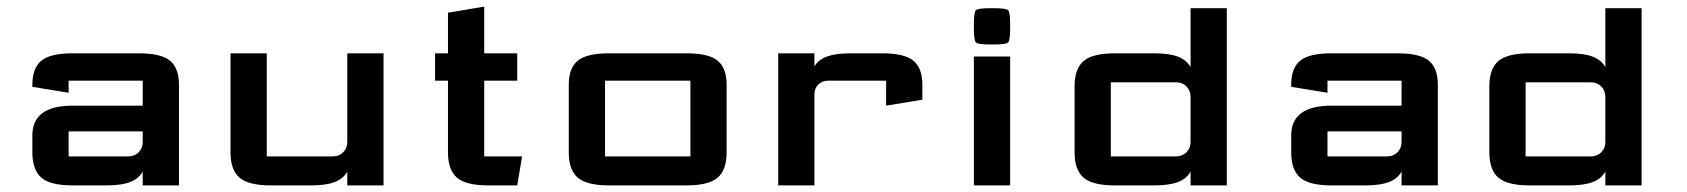

<svg xmlns="http://www.w3.org/2000/svg" viewBox="-20 -562 5113 582"><path d="M412.6 -163.6H188V-87.9H368.7Q387.7 -87.9 400.1 -100.3Q412.6 -112.8 412.6 -131.8ZM412.6 -241.7V-317.4H188V-280.8L78.1 -298.8V-305.2Q78.1 -355.5 105.2 -377.9Q132.3 -400.4 200.2 -400.4H400.4Q468.3 -400.4 495.4 -377.9Q522.5 -355.5 522.5 -305.2V0H412.6V-42Q400.4 -20 374 -10Q347.7 0 302.7 0H200.2Q132.8 0 105.5 -23.4Q78.1 -46.9 78.1 -100.1V-151.4Q78.1 -241.7 200.2 -241.7Z M1032.7 0V-42Q1020.5 -20 994.1 -10Q967.8 0 922.9 0H800.8Q733.4 0 706.1 -23.4Q678.7 -46.9 678.7 -100.1V-400.4H788.6V-87.9H988.8Q1007.8 -87.9 1020.3 -100.3Q1032.7 -112.8 1032.7 -131.8V-400.4H1142.6V0Z M1460 0Q1392.6 0 1365.2 -23.4Q1337.9 -46.9 1337.9 -100.1V-317.4H1298.8V-400.4H1337.9V-523.4L1447.8 -542V-400.4H1547.9V-317.4H1447.8V-87.9H1562.5L1547.9 0Z M2072.8 -317.4H1814V-87.9H2072.8ZM2182.6 -100.1Q2182.6 -46.9 2155.3 -23.4Q2127.9 0 2060.5 0H1826.2Q1758.8 0 1731.4 -23.4Q1704.1 -46.9 1704.1 -100.1V-305.2Q1704.1 -355.5 1731.2 -377.9Q1758.3 -400.4 1826.2 -400.4H2060.5Q2128.4 -400.4 2155.5 -377.9Q2182.6 -355.5 2182.6 -305.2Z M2448.7 0H2338.9V-400.4H2448.7V-360.8Q2460.9 -381.3 2487.3 -390.9Q2513.7 -400.4 2558.6 -400.4H2653.8Q2721.7 -400.4 2748.8 -377.9Q2775.9 -355.5 2775.9 -305.2V-259.8L2666 -241.7V-317.4H2490.2Q2472.2 -317.4 2460.4 -305.7Q2448.7 -293.9 2448.7 -275.9Z M2981 -427.2Q2944.3 -427.2 2938.2 -433.3Q2932.1 -439.5 2932.1 -476.1V-488.3Q2932.1 -524.9 2938.2 -531Q2944.3 -537.1 2981 -537.1H2993.2Q3029.8 -537.1 3035.9 -531Q3042 -524.9 3042 -488.3V-476.1Q3042 -439.5 3035.9 -433.3Q3029.8 -427.2 2993.2 -427.2ZM2932.1 0V-390.6H3042V0Z M3588.9 -131.8V-268.6Q3588.9 -287.6 3576.4 -300Q3564 -312.5 3544.9 -312.5H3347.2V-87.9H3544.9Q3564 -87.9 3576.4 -100.3Q3588.9 -112.8 3588.9 -131.8ZM3588.9 0V-42Q3576.7 -20 3550.3 -10Q3523.9 0 3479 0H3359.4Q3292 0 3264.6 -23.4Q3237.3 -46.9 3237.3 -100.1V-300.3Q3237.3 -353.5 3264.6 -377Q3292 -400.4 3359.4 -400.4H3479Q3523.9 -400.4 3550.3 -390.4Q3576.7 -380.4 3588.9 -358.4V-537.1H3698.7V0Z M4228.5 -163.6H4003.9V-87.9H4184.6Q4203.6 -87.9 4216.1 -100.3Q4228.5 -112.8 4228.5 -131.8ZM4228.5 -241.7V-317.4H4003.9V-280.8L3894 -298.8V-305.2Q3894 -355.5 3921.1 -377.9Q3948.2 -400.4 4016.1 -400.4H4216.3Q4284.2 -400.4 4311.3 -377.9Q4338.4 -355.5 4338.4 -305.2V0H4228.5V-42Q4216.3 -20 4189.9 -10Q4163.6 0 4118.7 0H4016.1Q3948.7 0 3921.4 -23.4Q3894 -46.9 3894 -100.1V-151.4Q3894 -241.7 4016.1 -241.7Z M4846.2 -131.8V-268.6Q4846.2 -287.6 4833.7 -300Q4821.3 -312.5 4802.2 -312.5H4604.5V-87.9H4802.2Q4821.3 -87.9 4833.7 -100.3Q4846.2 -112.8 4846.2 -131.8ZM4846.2 0V-42Q4834 -20 4807.6 -10Q4781.2 0 4736.3 0H4616.7Q4549.3 0 4522 -23.4Q4494.6 -46.9 4494.6 -100.1V-300.3Q4494.6 -353.5 4522 -377Q4549.3 -400.4 4616.7 -400.4H4736.3Q4781.2 -400.4 4807.6 -390.4Q4834 -380.4 4846.2 -358.4V-537.1H4956.1V0Z"/></svg>

Font: Squarish Sans CT
Style: Regular
Weight: 400
Version: Version 0.9